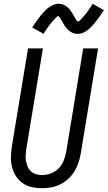

<svg xmlns="http://www.w3.org/2000/svg" viewBox="-20 -992 572 1020"><path d="M204 8Q175 8 148.5 2Q122 -4 100.5 -19Q79 -34 65 -56Q51 -78 44 -104Q37 -130 38 -158Q39 -186 43 -214L129 -735H208L120 -203Q118 -186 116.5 -169.5Q115 -153 118 -137Q121 -121 127 -106.5Q133 -92 144.5 -81.5Q156 -71 171.5 -66.5Q187 -62 204 -62Q227 -62 251 -71Q275 -80 292.5 -98.5Q310 -117 319 -140.5Q328 -164 332 -187L422 -735H501L409 -176Q405 -152 397 -128Q389 -104 375.5 -82Q362 -60 342.5 -42Q323 -24 300 -12.5Q277 -1 252.5 3.5Q228 8 204 8ZM212 -812 151 -846Q163 -864 173.5 -879Q184 -894 193.5 -906Q203 -918 212 -928Q221 -938 234 -948.5Q247 -959 261.5 -965.5Q276 -972 292 -972Q297 -972 302 -971Q307 -970 311 -969Q315 -968 319.5 -966Q324 -964 328 -961.5Q332 -959 335.5 -956Q339 -953 342.5 -950Q346 -947 349 -943.5Q352 -940 354.5 -936Q357 -932 360 -928Q363 -924 365 -920.5Q367 -917 369 -913.5Q371 -910 374 -905Q377 -900 379.5 -895.5Q382 -891 384 -887.5Q386 -884 390 -880Q394 -876 394 -875H391Q391 -876 395.5 -878Q400 -880 403 -882.5Q406 -885 409.5 -888.5Q413 -892 414.5 -894Q416 -896 418 -898Q420 -900 422 -902.5Q424 -905 426.5 -907.5Q429 -910 431 -912.5Q433 -915 435.5 -918Q438 -921 440.5 -924.5Q443 -928 445.5 -931.5Q448 -935 450.5 -938.5Q453 -942 455.5 -946Q458 -950 461 -954Q464 -958 466.5 -962.5Q469 -967 472 -972L532 -938Q520 -920 510 -905.5Q500 -891 490 -878.5Q480 -866 471 -856Q462 -846 449.5 -835.5Q437 -825 422.5 -818.5Q408 -812 392 -812Q387 -812 382 -813Q377 -814 372.5 -815Q368 -816 364 -818Q360 -820 356 -822.5Q352 -825 348.5 -828Q345 -831 341.5 -834Q338 -837 335 -840.5Q332 -844 329 -848Q326 -852 323 -856Q320 -860 318.5 -863.5Q317 -867 315 -870.5Q313 -874 309.5 -879Q306 -884 304 -888.5Q302 -893 299.5 -896.5Q297 -900 293 -904Q289 -908 290 -909H293L288 -907Q284 -904 281 -901.5Q278 -899 274.5 -895.5Q271 -892 269 -890Q267 -888 265 -886Q263 -884 261.5 -881.5Q260 -879 257.5 -876.5Q255 -874 253 -871.5Q251 -869 248.5 -866Q246 -863 243.5 -859.5Q241 -856 238.5 -853Q236 -850 233.5 -846Q231 -842 228 -838Q225 -834 222.5 -830Q220 -826 217 -821.5Q214 -817 212 -812Z"/></svg>

Font: Iosevka Term Curly Oblique
Style: Regular
Weight: 400
Italic angle: -9°
Designer: Belleve Invis
Foundry: Belleve Invis
Version: Version 32.3.0